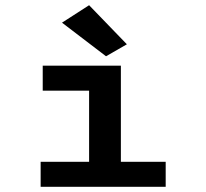

<svg xmlns="http://www.w3.org/2000/svg" viewBox="-20 -717 790 737"><path d="M136 0V-96H322V-369H144V-465H444V-96H616V0ZM387 -501 218 -630 322 -697 467 -547Z"/></svg>

Font: Inconsolata ExtraExpanded
Style: Bold
Weight: 700
Width: 8
Monospace: yes
Designer: Raph Levien, Cyreal, Brenton Simpson
Foundry: Raph Levien, Cyreal, Google
Version: Version 3.100; ttfautohint (v1.8.4.7-5d5b)